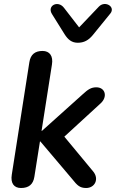

<svg xmlns="http://www.w3.org/2000/svg" viewBox="-20 -933 580 961"><path d="M85 8C124 8 146 -10 152 -48L180 -225H182L342 -36C366 -6 379 8 411 8C455 8 477 -37 447 -74L302 -249L484 -416C520 -449 507 -496 462 -496C436 -496 420 -485 395 -462L190 -278H188L240 -610C247 -652 229 -678 193 -678C155 -678 133 -660 127 -622L39 -59C32 -16 50 8 85 8ZM369 -719C400 -719 423 -731 445 -758L532 -865C560 -899 506 -932 475 -900L376 -796L301 -893C271 -934 214 -905 240 -863L303 -762C320 -735 339 -719 369 -719Z"/></svg>

Font: SN Pro Semibold
Style: Italic
Weight: 600
Italic angle: -9°
Designer: Tobias Whetton
Foundry: Supernotes
Version: Version 1.001;Glyphs 3.2 (3249)